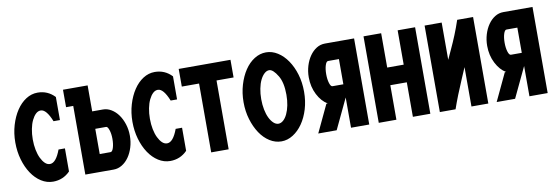

<svg xmlns="http://www.w3.org/2000/svg" viewBox="-42 -712 2830 975"><g transform="rotate(-10 1373.0 -224.5)"><path d="M170 -454Q222 -454 258 -416V-297H225Q199 -362 170 -362Q156 -362 144.5 -351Q133 -340 124 -321.5Q115 -303 110 -277.5Q105 -252 105 -224Q105 -195 110 -170Q115 -145 124 -126.5Q133 -108 144.5 -97Q156 -86 170 -86Q201 -86 225 -151H258V-32Q222 5 170 5Q138 5 109.5 -13Q81 -31 60 -62.5Q39 -94 27 -135.5Q15 -177 15 -224Q15 -271 27.5 -313Q40 -355 61 -386.5Q82 -418 110 -436Q138 -454 170 -454Z M483 -312Q505 -312 525.5 -299.5Q546 -287 561 -266Q576 -245 585 -217Q594 -189 594 -157Q594 -126 585.5 -98Q577 -70 562 -48.5Q547 -27 526.5 -14.5Q506 -2 483 -2H337V-356H300V-446H427V-312ZM427 -92H483Q492 -92 498 -111Q504 -130 504 -157Q504 -183 497.5 -202.5Q491 -222 483 -222H427Z M774 -454Q826 -454 862 -416V-297H829Q803 -362 774 -362Q760 -362 748.5 -351Q737 -340 728 -321.5Q719 -303 714 -277.5Q709 -252 709 -224Q709 -195 714 -170Q719 -145 728 -126.5Q737 -108 748.5 -97Q760 -86 774 -86Q805 -86 829 -151H862V-32Q826 5 774 5Q742 5 713.5 -13Q685 -31 664 -62.5Q643 -94 631 -135.5Q619 -177 619 -224Q619 -271 631.5 -313Q644 -355 665 -386.5Q686 -418 714 -436Q742 -454 774 -454Z M1164 -357H1076V-2H986V-357H897V-448H1164Z M1348 -454Q1379 -454 1407.5 -436Q1436 -418 1457.5 -386.5Q1479 -355 1491.5 -313.5Q1504 -272 1504 -224Q1504 -176 1491.5 -134.5Q1479 -93 1457.5 -62Q1436 -31 1407.5 -13Q1379 5 1348 5Q1316 5 1287.5 -13Q1259 -31 1238 -62.5Q1217 -94 1204.5 -135.5Q1192 -177 1192 -224Q1192 -271 1204.5 -313Q1217 -355 1238 -386.5Q1259 -418 1287.5 -436Q1316 -454 1348 -454ZM1392 -322Q1368 -362 1348 -362Q1335 -362 1323 -351Q1311 -340 1302 -321.5Q1293 -303 1288 -277.5Q1283 -252 1283 -224Q1283 -195 1288 -170Q1293 -145 1302 -126.5Q1311 -108 1323 -97Q1335 -86 1348 -86Q1361 -86 1373 -96.5Q1385 -107 1394 -126Q1403 -145 1408 -170Q1413 -195 1413 -224Q1413 -287 1392 -322Z M1605 -144H1612Q1581 -162 1560.5 -202Q1540 -242 1540 -291Q1540 -322 1548.5 -350Q1557 -378 1572 -399.5Q1587 -421 1607 -433.5Q1627 -446 1651 -446H1801V-2H1707V-158L1633 -2H1538ZM1630 -291Q1630 -265 1636 -245.5Q1642 -226 1651 -226H1707V-356H1651Q1642 -356 1636 -337Q1630 -318 1630 -291Z M2116 -448V-2H2026V-180H1941V-2H1850V-448H1941V-271H2026V-448Z M2328 -2V-205Q2322 -191 2316 -177Q2310 -163 2304 -149Q2287 -110 2272 -72Q2257 -34 2246 -2H2165V-448H2253V-256Q2258 -267 2264.5 -281Q2271 -295 2276 -306Q2291 -338 2305.5 -373.5Q2320 -409 2333 -448H2415V-2Z M2525 -144H2532Q2501 -162 2480.5 -202Q2460 -242 2460 -291Q2460 -322 2468.5 -350Q2477 -378 2492 -399.5Q2507 -421 2527 -433.5Q2547 -446 2571 -446H2721V-2H2627V-158L2553 -2H2458ZM2550 -291Q2550 -265 2556 -245.5Q2562 -226 2571 -226H2627V-356H2571Q2562 -356 2556 -337Q2550 -318 2550 -291Z"/></g></svg>

Font: Fundamental  Brigade Condensed
Style: Regular
Weight: 400
Width: 3
Designer: Peter Wiegel, original typeface by Carl Albert Fahrenwaldt 1901
Foundry: Peter Wiegel
Version: Version 0.000 2012 initial release